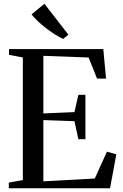

<svg xmlns="http://www.w3.org/2000/svg" viewBox="-20 -1005 655 1025"><path d="M102 -44V-698L28 -712.5V-743H531.5L546 -585.5H498L453 -698L211.5 -707V-399.5L377.5 -406.5L398.5 -499H436V-262H398.5L377.5 -358L211.5 -364V-37L486 -52L551 -195.5L601 -181L567.5 0H27V-30ZM317 -797.5Q296 -806.5 272.2 -821.8Q248.5 -837 225 -855.2Q201.5 -873.5 181.5 -892.5Q161.5 -911.5 148.5 -928L217 -985L345 -820L318 -797.5Z"/></svg>

Font: Merriweather 96pt
Style: Regular
Weight: 400
Version: Version 2.100